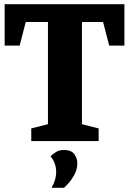

<svg xmlns="http://www.w3.org/2000/svg" viewBox="-20 -668 610 909"><path d="M128 0V-60L207 -80V-564H102L73 -452H2V-648H569V-452H497L468 -564H368V-80L447 -60V0ZM224 221Q246 183 246 147Q246 126 239.5 107Q233 88 219 72Q230 61 245.5 51.5Q261 42 283 42Q317 42 331.5 61.5Q346 81 346 104Q346 135 331.5 160.5Q317 186 302 202Q287 218 283 221Z"/></svg>

Font: Faustina ExtraBold
Style: Regular
Weight: 800
Designer: Alfonso Garcia
Foundry: http://www.omnibus-type.com
Version: Version 1.200